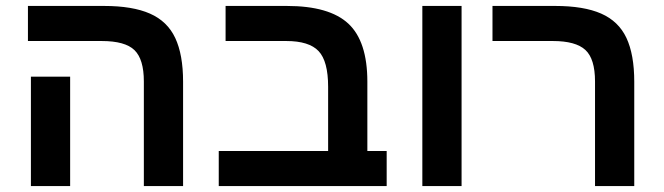

<svg xmlns="http://www.w3.org/2000/svg" viewBox="-20 -626 2234 646"><path d="M596 0H464V-352Q464 -426.6 432.5 -457.3Q401 -488 322 -488H74V-606H330Q426 -606 484.6 -580.2Q543.2 -554.4 569.6 -498.2Q596 -442 596 -351ZM216 -368V0H84V-368Z M739 -488V-606H945Q1088 -606 1152 -546.5Q1216 -487 1216 -351V-118H1281V0H716V-118H1084V-334Q1084 -420 1052 -454Q1020 -488 943 -488Z M1401 0V-606H1533V0Z M2114 0H1982V-351.9Q1982 -428 1949.5 -458Q1917 -488 1840 -488H1637V-606H1848Q1944 -606 2002.6 -580.3Q2061.2 -554.6 2087.6 -498.6Q2114 -442.5 2114 -351Z"/></svg>

Font: Noto Sans Hebrew Droid
Style: Regular
Weight: 400
Designer: Monotype Design Team
Foundry: Monotype Imaging Inc.
Version: Version 1.100